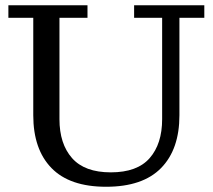

<svg xmlns="http://www.w3.org/2000/svg" viewBox="-20 -702 812 733"><path d="M385 11Q246 11 176.5 -60.5Q107 -132 107 -262V-634H12V-682H314V-634H207V-247Q207 -153 255 -98.5Q303 -44 403 -44Q504 -44 551.5 -98.5Q599 -153 599 -247V-634H492V-682H760V-634H665V-262Q665 -132 595 -60.5Q525 11 385 11Z"/></svg>

Font: Montagu Slab
Style: Regular
Weight: 400
Version: Version 1.000